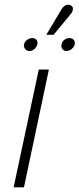

<svg xmlns="http://www.w3.org/2000/svg" viewBox="-20 -797 338 817"><path d="M139 -608Q141 -620 135 -627.5Q129 -635 117 -635Q106 -635 95.5 -627.5Q85 -620 82 -608Q80 -597 87 -588.5Q94 -580 105 -580Q117 -580 126.5 -588.5Q136 -597 139 -608ZM298 -608Q300 -620 293.5 -627.5Q287 -635 275 -635Q264 -635 254 -627.5Q244 -620 242 -608Q239 -597 245.5 -588.5Q252 -580 263 -580Q275 -580 285 -588.5Q295 -597 298 -608ZM280 -736Q286 -742 288.5 -749.5Q291 -757 290 -763.5Q289 -770 281 -774Q276 -778 268 -777Q260 -776 253.5 -771Q247 -766 242 -758L177 -649H208ZM38 0H82L188 -501H145Z"/></svg>

Font: Advent Pro Light
Style: Italic
Weight: 300
Italic angle: -12°
Version: Version 3.000